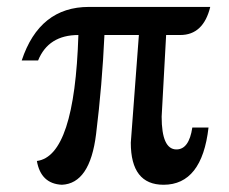

<svg xmlns="http://www.w3.org/2000/svg" viewBox="-20 -502 650 544"><path d="M443.4 21.5Q350.6 21.5 350.6 -97.7L373.5 -402.8H275.9Q269.5 -261.7 252.2 -121.8Q234.9 18.1 155.3 21.5Q95.7 18.6 84.5 -45.9Q191.4 -59.6 202.1 -402.8Q117.2 -402.8 87.9 -330.6H41.5Q91.8 -482.4 231.9 -482.4H575.7Q556.2 -402.8 490.7 -402.8H450.7L438 -171.4Q438 -78.6 480 -78.6Q515.6 -78.6 524.9 -140.6H570.8Q552.2 21.5 443.4 21.5Z"/></svg>

Font: Kelvinch
Style: Bold
Weight: 700
Designer: Paul James Miller
Foundry: High-Logic / Made with FontCreator
Version: Version 3.501;March 28, 2021;FontCreator 13.0.0.2683 64-bit